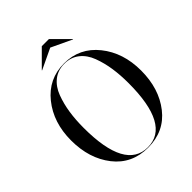

<svg xmlns="http://www.w3.org/2000/svg" viewBox="-258 -1085 1241 1241"><g transform="rotate(-45 362.5 -465.0)"><path d="M374 -895 233 -828 232 -830 342 -940H407L517 -830L516 -828ZM45 -375Q45 -538 134 -649Q223 -760 365 -760Q507 -760 596 -649Q685 -538 685 -375Q685 -210 599 -100Q513 10 365 10Q217 10 131 -100Q45 -210 45 -375ZM160 -375Q160 7 365 7Q570 7 570 -375Q570 -449 560.5 -512.5Q551 -576 529.5 -633.5Q508 -691 466 -724Q424 -757 365 -757Q306 -757 264 -724Q222 -691 200.5 -633.5Q179 -576 169.5 -512.5Q160 -449 160 -375Z"/></g></svg>

Font: Bodoni* 72
Style: Regular
Weight: 400
Version: Version 1.003